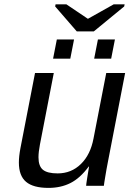

<svg xmlns="http://www.w3.org/2000/svg" viewBox="-20 -870 640 899"><path d="M231.9 -528.3 167 -193.4Q160.2 -158.2 160.2 -133.3Q160.2 -92.3 180.9 -75.2Q201.7 -58.1 250 -58.1Q314 -58.1 358.9 -102.1Q403.8 -146 418 -222.2L477.5 -528.3H565.9L485.4 -112.8Q481.9 -96.2 478.8 -77.9Q475.6 -59.6 472.9 -43.2Q470.2 -26.9 468.3 -15.1Q466.3 -3.4 466.3 0H383.3Q383.3 -5.4 388.4 -37.8Q393.6 -70.3 397 -90.3H395.5Q355 -35.6 309.8 -12.9Q264.6 9.8 207 9.8Q135.7 9.8 102.1 -18.6Q68.4 -46.9 68.4 -108.9Q68.4 -138.2 75.7 -176.3L144 -528.3ZM420.9 -595.2 438.5 -685.1H518.1L500.5 -595.2ZM228.5 -595.2 246.1 -685.1H326.7L309.1 -595.2ZM419.4 -723.1H339.4L238.3 -839.8L240.2 -849.6H291L391.1 -782.2H392.1L512.2 -849.6H563.5L561.5 -839.8Z"/></svg>

Font: Liberation Mono
Style: Italic
Weight: 400
Italic angle: -12°
Monospace: yes
Designer: Steve Matteson
Foundry: Ascender Corporation
Version: Version 2.1.5